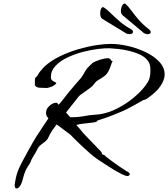

<svg xmlns="http://www.w3.org/2000/svg" viewBox="-20 -916 965 1102"><path d="M824 -720Q816 -721 806 -726Q806 -726 793 -737Q780 -748 761.5 -763.5Q743 -779 725 -794Q707 -809 694.5 -819.5Q682 -830 682 -830Q676 -836 674.5 -845Q673 -854 675 -864Q677 -879 685.5 -890Q694 -901 702 -892Q716 -880 734.5 -854.5Q753 -829 778 -800.5Q803 -772 834 -749Q845 -739 845 -733.5Q845 -728 843 -725Q836 -718 824 -720ZM724 -720Q717 -720 706 -723Q705 -724 691 -732.5Q677 -741 656.5 -753.5Q636 -766 615.5 -778.5Q595 -791 581 -799.5Q567 -808 567 -808Q560 -813 557.5 -821.5Q555 -830 555 -840Q555 -856 561.5 -868Q568 -880 578 -872Q594 -862 616 -840Q638 -818 667 -793Q696 -768 730 -750Q742 -743 743 -737Q744 -731 742 -728Q737 -720 724 -720ZM76 166Q64 166 64 146Q65 135 71.5 103.5Q78 72 95 37Q103 21 115.5 -2.5Q128 -26 142 -51.5Q156 -77 168 -97.5Q180 -118 186 -128Q201 -151 221 -181.5Q241 -212 258 -237Q244 -251 244 -268Q244 -291 264 -308.5Q284 -326 300 -326Q307 -326 311 -323V-322Q311 -322 312.5 -319.5Q314 -317 317 -315Q327 -326 334.5 -335.5Q342 -345 342 -345Q355 -363 374 -386Q393 -409 413 -432Q433 -455 447 -471Q451 -476 457.5 -487.5Q464 -499 471 -510.5Q478 -522 483 -527Q491 -534 501 -545Q511 -556 520 -560Q537 -568 560 -575Q583 -582 600 -582Q609 -582 615 -574Q621 -566 624 -562Q620 -550 610.5 -524.5Q601 -499 585 -484Q571 -472 550.5 -460.5Q530 -449 522 -436Q514 -424 495 -409.5Q476 -395 458 -383Q440 -371 433 -364Q429 -358 415.5 -341.5Q402 -325 386.5 -305Q371 -285 359 -270L383 -243Q429 -243 463 -249.5Q497 -256 519 -257Q576 -259 629.5 -282.5Q683 -306 727 -339.5Q771 -373 798 -404Q825 -435 835 -458.5Q845 -482 843 -525Q841 -578 776 -606Q711 -634 608 -639Q584 -640 543 -635Q502 -630 455.5 -618Q409 -606 367 -586Q325 -566 298.5 -538Q272 -510 272 -473Q272 -460 280 -454Q288 -448 295.5 -445Q303 -442 303 -438Q303 -435 291 -427Q283 -420 268 -415.5Q253 -411 248 -411Q225 -411 206.5 -412.5Q188 -414 180 -427V-428Q180 -452 180.5 -460Q181 -468 183.5 -470Q186 -472 190.5 -476.5Q195 -481 203 -496Q205 -500 212.5 -508.5Q220 -517 227 -525Q234 -533 235 -534Q274 -569 325 -593.5Q376 -618 429.5 -633.5Q483 -649 531.5 -656.5Q580 -664 616 -664Q663 -664 716.5 -651.5Q770 -639 817.5 -616Q865 -593 895 -560.5Q925 -528 925 -489Q925 -458 901 -422Q877 -386 821 -348Q815 -344 808 -343Q801 -342 796 -338L752 -313Q729 -300 709 -290Q689 -280 665.5 -270.5Q642 -261 607 -247Q600 -244 586 -239.5Q572 -235 558 -230.5Q544 -226 537.5 -223Q531 -220 539 -220H540Q524 -213 508 -212Q492 -211 473 -208Q473 -208 455 -206Q437 -204 418 -199Q426 -190 432.5 -182.5Q439 -175 439 -175Q450 -159 484.5 -124Q519 -89 558 -48Q564 -42 564.5 -37.5Q565 -33 567 -30Q572 -29 578.5 -26Q585 -23 587 -18Q597 -10 619 6.5Q641 23 665 39.5Q689 56 704 65H703Q716 70 720.5 75Q725 80 725 84Q725 89 719.5 92Q714 95 710 94Q700 94 678 83Q656 72 629.5 56Q603 40 577.5 23Q552 6 534 -6Q517 -18 494.5 -37.5Q472 -57 450.5 -77.5Q429 -98 413 -113.5Q397 -129 392 -135Q390 -139 375.5 -149.5Q361 -160 342 -174.5Q323 -189 305 -202Q276 -164 267 -146Q258 -128 253 -118Q243 -105 223 -91Q203 -77 198 -66Q193 -55 184 -40Q175 -25 167 -11.5Q159 2 157 10Q154 19 139 41Q124 63 113 104Q105 138 94.5 152Q84 166 76 166ZM627 -563Q627 -557 624 -562Q627 -572 627 -564Z"/></svg>

Font: Vujahday Script
Style: Regular
Weight: 400
Designer: Robert E. Leuschke
Foundry: Robert E. Leuschke
Version: Version 1.010; ttfautohint (v1.8.3)